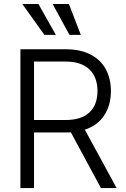

<svg xmlns="http://www.w3.org/2000/svg" viewBox="-20 -958 640 978"><path d="M84 -707H315.4Q389.6 -707 441.4 -680.2Q493.2 -653.3 519 -605.2Q544.9 -557.1 544.9 -494.1Q544.9 -421.9 511 -370.4Q477.1 -318.8 412.1 -297.4L574.2 0H494.1L340.8 -284.2L316.4 -283.2H153.3V0H84ZM313.5 -346.7Q394.5 -346.7 435.5 -385.5Q476.6 -424.3 476.6 -494.1Q476.6 -564.5 435.3 -604.5Q394 -644.5 312.5 -644.5H153.3V-346.7ZM93.8 -937.5H175.8L264.6 -780.3H206.1ZM248 -937.5H331.1L391.6 -780.3H334Z"/></svg>

Font: Pretendard GOV Light
Style: Regular
Weight: 300
Designer: Base glyphs from Inter by Rasmus Andersson; Hangeul glyphs from Noto Sans CJK(Source Han Sans) by Jang Soo-young and Kan
Foundry: Kil Hyung-jin
Version: Version 1.309